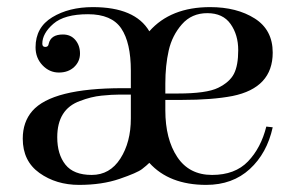

<svg xmlns="http://www.w3.org/2000/svg" viewBox="-20 -500 825 540"><path d="M571 -480Q646 -480 696.5 -448Q747 -416 747 -352Q747 -253 634 -230Q577 -219 492 -219H445V-190Q445 -109 478.5 -58.5Q512 -8 576.5 -8Q641 -8 677.5 -46Q714 -84 729 -144L747 -142Q731 -69 682.5 -24.5Q634 20 560 20Q456 20 400 -42Q393 -35 379.5 -24.5Q366 -14 316.5 3Q267 20 202.5 20Q138 20 91 -13.5Q44 -47 44 -110Q44 -157 71 -188Q127 -252 325 -252Q336 -252 348 -252V-301Q348 -380 321 -420Q294 -460 227.5 -460Q161 -460 130 -433Q99 -406 99 -377Q99 -368 107.5 -368Q116 -368 117 -377Q123 -403 157 -403Q179 -403 192 -387.5Q205 -372 205 -349.5Q205 -327 188.5 -311.5Q172 -296 145.5 -296Q119 -296 99.5 -316.5Q80 -337 80 -367Q80 -423 127 -451.5Q174 -480 241 -480Q360 -480 400 -412Q460 -480 571 -480ZM348 -167V-234Q338 -234 316.5 -234Q295 -234 265.5 -231Q236 -228 205 -216Q141 -193 141 -114Q141 -66 164 -37Q187 -8 238 -8Q289 -8 318.5 -54Q348 -100 348 -167ZM445 -237H480Q561 -237 593.5 -253Q626 -269 638 -292.5Q650 -316 650 -359Q650 -402 628.5 -432.5Q607 -463 563 -463Q519 -463 491.5 -431.5Q464 -400 454.5 -358Q445 -316 445 -265Z"/></svg>

Font: Elsie
Style: Regular
Weight: 400
Designer: Alejandro Inler
Foundry: Alejandro Inler
Version: 1.002